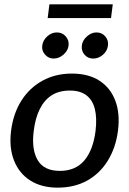

<svg xmlns="http://www.w3.org/2000/svg" viewBox="-20 -855 594 882"><path d="M310 -517Q386 -517 436.5 -484.5Q487 -452 509.5 -393Q532 -334 522 -255Q512 -177 475.5 -117.5Q439 -58 380.5 -25.5Q322 7 245 7Q171 7 119.5 -25.5Q68 -58 44.5 -117.5Q21 -177 31 -255Q41 -334 78.5 -393Q116 -452 175.5 -484.5Q235 -517 310 -517ZM255 -70Q327 -70 367.5 -118Q408 -166 419 -254Q426 -314 415.5 -355Q405 -396 376.5 -417.5Q348 -439 301 -439Q251 -439 217 -417Q183 -395 162.5 -353.5Q142 -312 135 -254Q124 -169 153 -119.5Q182 -70 255 -70ZM295 -645Q292 -622 271.5 -604Q251 -586 226 -586Q203 -586 187 -604Q171 -622 174 -645Q177 -670 197 -688Q217 -706 241 -706Q266 -706 282 -688Q298 -670 295 -645ZM476 -646Q473 -621 453 -603.5Q433 -586 408 -586Q384 -586 368.5 -603.5Q353 -621 356 -646Q359 -670 379.5 -688Q400 -706 423 -706Q448 -706 463.5 -688Q479 -670 476 -646ZM199 -772 207 -835H498L490 -772Z"/></svg>

Font: Aleo Medium
Style: Italic
Weight: 500
Italic angle: -7°
Designer: Alessio Laiso
Foundry: Alessio Laiso
Version: Version 2.001;gftools[0.9.29]